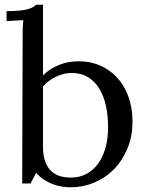

<svg xmlns="http://www.w3.org/2000/svg" viewBox="-20 -775 622 811"><path d="M75.7 -625Q75.7 -640.6 75.9 -655.3Q76.2 -669.9 78.6 -689.9L7.8 -686V-728Q40.5 -728 62.3 -730.2Q84 -732.4 97.7 -736.3Q111.3 -740.2 119.1 -744.9Q127 -749.5 132.8 -754.9H161.6V-456.5Q189.5 -484.4 227.8 -500.2Q266.1 -516.1 313.5 -516.1Q361.3 -516.1 402.6 -498.3Q443.8 -480.5 474.4 -447.5Q504.9 -414.6 522.2 -367.4Q539.6 -320.3 539.6 -261.7Q539.6 -197.8 517.8 -146.5Q496.1 -95.2 460.2 -59.1Q424.3 -22.9 377.2 -3.4Q330.1 16.1 279.8 16.1Q262.7 16.1 243.7 13.4Q224.6 10.7 205.1 3.7Q185.5 -3.4 167 -15.1Q148.4 -26.9 132.8 -44.9L108.9 0H73.7ZM282.7 -466.8Q249.5 -466.8 217.3 -451.4Q185.1 -436 161.6 -410.2V-157.2Q161.6 -117.2 171.4 -91.6Q181.2 -65.9 197.8 -51Q214.4 -36.1 235.6 -30.5Q256.8 -24.9 279.8 -24.9Q315.9 -24.9 345 -40.3Q374 -55.7 394.3 -83.7Q414.6 -111.8 425.5 -150.9Q436.5 -189.9 436.5 -237.3Q436.5 -287.6 427 -329.8Q417.5 -372.1 398.4 -402.3Q379.4 -432.6 350.6 -449.7Q321.8 -466.8 282.7 -466.8Z"/></svg>

Font: Parastoo FD
Style: FD
Weight: 400
Foundry: Saber Rastikerdar (saber.rastikerdar@gmail.com)
Version: Version 2.0.1